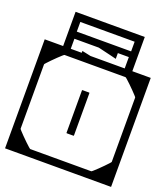

<svg xmlns="http://www.w3.org/2000/svg" viewBox="-160 -870 850 970"><g transform="rotate(20 265.0 -385.0)"><path d="M-20 -279H20V-120Q20 -118.5 27.8 -110Q35.5 -101.5 47 -89.8Q58.5 -78 70.5 -66.5Q82.5 -55 91 -47.5Q99.5 -40 101 -40Q101 -40 101 -40Q101 -40 101 -40Q101 -40 101 -40Q101 -40 118.2 -40Q135.5 -40 161 -40Q186.5 -40 212 -40Q237.5 -40 254.8 -40Q272 -40 272 -40Q272 -30.5 272 -20.2Q272 -10 272 0Q272 0 272 0Q272 0 272 0Q272 0 272 0Q272 0 272 0Q272 0 272 0Q268.5 0 246 0Q223.5 0 190.2 0Q157 0 120.8 0Q84.5 0 52.5 0Q20.5 0 0.2 0Q-20 0 -20 0Q-20 0 -20 0Q-20 0 -20 0Q-20 0 -20 0Q-20 0 -20 0Q-20 0 -20 -20.2Q-20 -40.5 -20 -72.2Q-20 -104 -20 -139.5Q-20 -175 -20 -206.8Q-20 -238.5 -20 -258.8Q-20 -279 -20 -279ZM550 -279Q550 -279 550 -258.8Q550 -238.5 550 -206.8Q550 -175 550 -139.5Q550 -104 550 -72.2Q550 -40.5 550 -20.2Q550 0 550 0Q550 0 550 0Q550 0 550 0Q550 0 550 0Q550 0 550 0Q550 0 529.8 0Q509.5 0 477.5 0Q445.5 0 409.2 0Q373 0 339.8 0Q306.5 0 284 0Q261.5 0 258 0Q258 0 258 0Q258 0 258 0Q258 0 258 0Q258 0 258 0Q258 0 258 0Q258 -10 258 -20.2Q258 -30.5 258 -40Q258 -40 275.2 -40Q292.5 -40 318 -40Q343.5 -40 369 -40Q394.5 -40 411.8 -40Q429 -40 429 -40Q429 -40 429 -40Q429 -40 429 -40Q429 -40 429 -40Q430.5 -40 439 -47.5Q447.5 -55 459.5 -66.5Q471.5 -78 483 -89.8Q494.5 -101.5 502.2 -110Q510 -118.5 510 -120V-279ZM-20 -307Q-20 -307 -20 -327.2Q-20 -347.5 -20 -379.2Q-20 -411 -20 -446.5Q-20 -482 -20 -513.8Q-20 -545.5 -20 -565.8Q-20 -586 -20 -586Q-20 -586 -20 -586Q-20 -586 -20 -586Q-20 -586 -20 -586Q-20 -586 -20 -586Q-20 -586 0.2 -586Q20.5 -586 52.5 -586Q84.5 -586 120.8 -586Q157 -586 190.2 -586Q223.5 -586 246 -586Q268.5 -586 272 -586Q272 -586 272 -586Q272 -586 272 -586Q272 -586 272 -586Q272 -586 272 -586Q272 -586 272 -586Q272 -576.5 272 -566.2Q272 -556 272 -546Q272 -546 254.8 -546Q237.5 -546 212 -546Q186.5 -546 161 -546Q135.5 -546 118.2 -546Q101 -546 101 -546Q101 -546 101 -546Q101 -546 101 -546Q101 -546 101 -546Q99.5 -546 91 -538.5Q82.5 -531 70.5 -519.5Q58.5 -508 47 -496.2Q35.5 -484.5 27.8 -476Q20 -467.5 20 -466V-307ZM550 -307H510V-466Q510 -467.5 502.2 -476Q494.5 -484.5 483 -496.2Q471.5 -508 459.5 -519.5Q447.5 -531 439 -538.5Q430.5 -546 429 -546Q429 -546 429 -546Q429 -546 429 -546Q429 -546 429 -546Q429 -546 411.8 -546Q394.5 -546 369 -546Q343.5 -546 318 -546Q292.5 -546 275.2 -546Q258 -546 258 -546Q258 -556 258 -566.2Q258 -576.5 258 -586Q258 -586 258 -586Q258 -586 258 -586Q258 -586 258 -586Q258 -586 258 -586Q258 -586 258 -586Q261.5 -586 284 -586Q306.5 -586 339.8 -586Q373 -586 409.2 -586Q445.5 -586 477.5 -586Q509.5 -586 529.8 -586Q550 -586 550 -586Q550 -586 550 -586Q550 -586 550 -586Q550 -586 550 -586Q550 -586 550 -586Q550 -586 550 -565.8Q550 -545.5 550 -513.8Q550 -482 550 -446.5Q550 -411 550 -379.2Q550 -347.5 550 -327.2Q550 -307 550 -307ZM550 -188H510Q510 -188 510 -203.8Q510 -219.5 510 -240.5Q510 -261.5 510 -277.2Q510 -293 510 -293Q510 -293 510 -293Q510 -293 510 -293Q510 -293 510 -293Q510 -293 510 -293Q510 -293 510 -308.8Q510 -324.5 510 -345.5Q510 -366.5 510 -382.2Q510 -398 510 -398H550ZM-20 -188V-398H20Q20 -398 20 -382.2Q20 -366.5 20 -345.5Q20 -324.5 20 -308.8Q20 -293 20 -293Q20 -293 20 -293Q20 -293 20 -293Q20 -293 20 -293Q20 -293 20 -293Q20 -293 20 -277.2Q20 -261.5 20 -240.5Q20 -219.5 20 -203.8Q20 -188 20 -188ZM245 -288Q245 -288 245 -300Q245 -312 245 -329.5Q245 -347 245 -364.5Q245 -382 245 -394Q245 -406 245 -406Q245 -406 245 -406Q245 -406 245 -406Q245 -408 245.2 -408.8Q245.5 -409.5 246.2 -409.8Q247 -410 249 -410Q254.5 -410 259.8 -410Q265 -410 270.2 -410Q275.5 -410 281 -410Q283 -410 283.8 -409.8Q284.5 -409.5 284.8 -408.8Q285 -408 285 -406Q285 -406 285 -406Q285 -406 285 -406Q285 -406 285 -394Q285 -382 285 -364.5Q285 -347 285 -329.5Q285 -312 285 -300Q285 -288 285 -288Q285 -288 285 -280.2Q285 -272.5 285 -260.5Q285 -248.5 285 -235Q285 -221.5 285 -209.5Q285 -197.5 285 -189.8Q285 -182 285 -182Q285 -182 285 -182Q285 -182 285 -182Q285 -180 284.8 -179.2Q284.5 -178.5 283.8 -178.2Q283 -178 281 -178Q273 -178 265.2 -178Q257.5 -178 249 -178Q247 -178 246.2 -178.2Q245.5 -178.5 245.2 -179.2Q245 -180 245 -182Q245 -182 245 -182Q245 -182 245 -182Q245 -182 245 -189.8Q245 -197.5 245 -209.5Q245 -221.5 245 -235Q245 -248.5 245 -260.5Q245 -272.5 245 -280.2Q245 -288 245 -288ZM344 -548H230H79Q79 -548 79 -561.2Q79 -574.5 79 -593.8Q79 -613 79 -632.2Q79 -651.5 79 -664.8Q79 -678 79 -678Q79 -678 79 -678Q79 -678 79 -678Q79 -678 93.8 -678Q108.5 -678 130.5 -678Q152.5 -678 174.8 -678Q197 -678 212.5 -678Q228 -678 229 -678Q229 -678 237.2 -678Q245.5 -678 257.5 -678Q269.5 -678 281.5 -678Q293.5 -678 301.8 -678Q310 -678 310 -678Q310 -678 310 -678Q310 -678 310 -678Q310 -678 310 -678Q310 -678 310 -678H451Q451 -678 451 -678Q451 -678 451 -678Q451 -644.5 451 -624.8Q451 -605 451 -588.5Q451 -572 451 -548Q451 -548 434.8 -548Q418.5 -548 397.5 -548Q376.5 -548 360.2 -548Q344 -548 344 -548ZM297 -571Q297 -571 314 -571Q331 -571 353.5 -571Q376 -571 393 -571Q410 -571 410 -571Q410 -571 410 -571Q410 -571 410 -571Q410 -583.5 410 -594Q410 -604.5 410 -616.8Q410 -629 410 -647Q410 -647 410 -647Q410 -647 410 -647H351Q351 -647 351 -647Q351 -647 351 -647Q351 -639.5 351 -632Q351 -624.5 351 -616Q351 -616 351 -616Q351 -616 351 -616Q351 -616 341 -618.5Q331 -621 316.5 -624.5Q302 -628 287 -631.5Q272 -635 261.8 -637.5Q251.5 -640 251 -640Q249.5 -640 229.5 -640Q209.5 -640 184 -640Q158.5 -640 139.2 -640Q120 -640 120 -640Q120 -640 120 -640Q120 -640 120 -640Q120 -640 120 -629.5Q120 -619 120 -605.5Q120 -592 120 -581.5Q120 -571 120 -571H179Q179 -571 179 -571Q179 -571 179 -571Q179 -580 179 -585Q179 -590 179 -592.5Q179 -595 179 -595.5Q179 -596 179 -596Q179 -596 191 -593.5Q203 -591 220.5 -587.2Q238 -583.5 255.5 -579.8Q273 -576 285 -573.5Q297 -571 297 -571ZM411 -657Q411 -674.5 411 -688.8Q411 -703 411 -730Q411 -730 411 -730Q411 -730 411 -730Q411 -730 411 -730Q338.5 -730 265.2 -730Q192 -730 119 -730Q119 -730 119 -730Q119 -730 119 -730Q119 -730 119 -730Q119 -703 119 -688.8Q119 -674.5 119 -657H79Q79 -666.5 79 -677.5Q79 -688.5 79 -709.5Q79 -730.5 79 -770Q79 -770 79 -770Q79 -770 79 -770Q79 -770 79 -770Q172 -770 265 -770Q358 -770 451 -770Q451 -770 451 -770Q451 -770 451 -770Q451 -770 451 -770Q451 -728.5 451 -707.2Q451 -686 451 -675.8Q451 -665.5 451 -657Z"/></g></svg>

Font: Honk
Style: Regular
Weight: 400
Designer: Noopur Datye & Yesha Goshar
Foundry: Ek Type
Version: Version 1.000